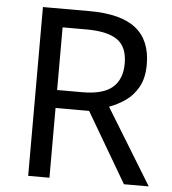

<svg xmlns="http://www.w3.org/2000/svg" viewBox="-52 -761 725 809"><g transform="rotate(5 311.0 -357.0)"><path d="M294 -714Q427 -714 490.5 -663.5Q554 -613 554 -511Q554 -454 533 -416Q512 -378 479.5 -355.5Q447 -333 411 -320L607 0H502L329 -295H187V0H97V-714ZM289 -636H187V-371H294Q381 -371 421 -405.5Q461 -440 461 -507Q461 -577 419 -606.5Q377 -636 289 -636Z"/></g></svg>

Font: Noto Sans Symbols 2
Style: Regular
Weight: 400
Designer: Monotype Design Team
Foundry: Monotype Imaging Inc.
Version: Version 2.008; ttfautohint (v1.8.4.7-5d5b)